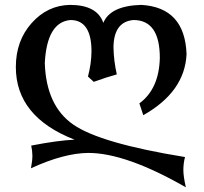

<svg xmlns="http://www.w3.org/2000/svg" viewBox="-20 -509 841 793"><path d="M747.6 264.6Q500 122.6 344.7 122.6Q243.7 123.5 107.9 186Q113.8 153.8 113.8 135.3Q113.8 114.3 108.9 92.3Q219.2 70.8 288.1 67.9Q45.4 -26.4 45.4 -232.4Q45.4 -340.3 110.6 -413.6Q175.8 -486.8 268.6 -488.8Q381.3 -488.8 406.7 -414.6Q436 -485.4 563.5 -488.8Q743.7 -478.5 750.5 -285.2Q743.2 -129.9 571.8 -33.2L555.7 -82Q637.2 -142.1 640.1 -270Q640.1 -426.3 531.2 -426.3Q450.2 -419.4 448.7 -314.5Q449.7 -257.8 462.4 -201.7Q418 -189.5 367.2 -170.9L343.3 -192.9Q357.4 -246.1 357.9 -296.4Q357.9 -426.3 271 -426.3Q173.8 -418 165 -248.5Q170.9 -71.8 282.7 5.6Q394.5 83 744.1 139.6Q737.3 166 737.3 192.9Q737.3 219.7 747.6 264.6Z"/></svg>

Font: Kelvinch
Style: Bold
Weight: 700
Designer: Paul James Miller
Foundry: High-Logic / Made with FontCreator
Version: Version 3.501;March 28, 2021;FontCreator 13.0.0.2683 64-bit